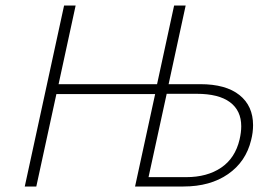

<svg xmlns="http://www.w3.org/2000/svg" viewBox="-20 -678 1003 698"><path d="M900 -223Q900 -196 893 -169Q874 -90 809 -45Q744 0 647 0H471L544 -336H185L112 0H70L213 -658H255L193 -372H551L613 -658H655L593 -372H708Q801 -372 850.5 -332.5Q900 -293 900 -223ZM857 -219Q857 -276 816 -306.5Q775 -337 695 -337H586L520 -34H657Q733 -34 784 -68.5Q835 -103 851 -171Q857 -197 857 -219Z"/></svg>

Font: Ysabeau Light
Style: Italic
Weight: 300
Italic angle: -12°
Designer: Christian Thalmann (Catharsis Fonts)
Version: Version 0.003